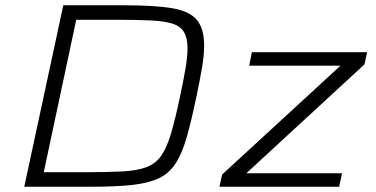

<svg xmlns="http://www.w3.org/2000/svg" viewBox="-20 -708 1426 728"><path d="M72 0 220 -688H451Q566 -688 632 -677Q698 -666 726 -633Q754 -600 754 -535Q754 -499 746 -451.5Q738 -404 725 -343Q706 -251 688.5 -189.5Q671 -128 647 -90Q623 -52 584 -33Q545 -14 483.5 -7Q422 0 329 0ZM146 -55H302Q388 -55 444.5 -58Q501 -61 536 -74.5Q571 -88 592 -118.5Q613 -149 629 -203.5Q645 -258 663 -344Q676 -404 683.5 -449Q691 -494 691 -525Q691 -564 677.5 -586.5Q664 -609 633.5 -618.5Q603 -628 551.5 -630.5Q500 -633 425 -633H269ZM812 0 822 -46 1271 -459H925L935 -510H1372L1362 -464L914 -51H1277L1266 0Z"/></svg>

Font: Saira Expanded Light
Style: Italic
Weight: 300
Width: 7
Italic angle: -12°
Designer: Hector Gatti with collaboration of the Omnibus-Type team
Foundry: Omnibus-Type
Version: Version 1.101